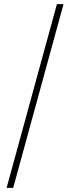

<svg xmlns="http://www.w3.org/2000/svg" viewBox="-20 -760 370 931"><path d="M12 151 256 -740H288L44 151Z"/></svg>

Font: IBM Plex Sans KR ExtLt
Style: Regular
Weight: 200
Designer: Mike Abbink; Paul van der Laan; Pieter van Rosmalen; Wujin Sim; Chorong Kim; Dohee Lee;
Foundry: Sandoll Inc.
Version: Version 1.002